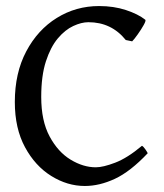

<svg xmlns="http://www.w3.org/2000/svg" viewBox="-20 -599 541 632"><path d="M466.3 -94.7Q409.2 -34.2 358.4 -10.5Q307.6 13.2 259.3 13.2Q201.7 13.2 148.7 -19.8Q95.7 -52.7 62.3 -114.5Q28.8 -176.3 28.8 -263.2Q28.8 -358.9 66.4 -429.9Q104 -501 167 -540Q230 -579.1 306.2 -579.1Q354.5 -579.1 394.5 -565.9Q434.6 -552.7 458 -534.2Q461.4 -531.7 453.1 -516.8Q444.8 -502 433.3 -485.8Q421.9 -469.7 415 -462.9L394 -467.3Q346.7 -525.9 271 -525.9Q248 -525.9 221.2 -513.4Q194.3 -501 170.4 -472.7Q146.5 -444.3 131.1 -397Q115.7 -349.6 115.7 -279.8Q115.7 -201.2 143.3 -149.9Q170.9 -98.6 212.4 -73.5Q253.9 -48.3 295.4 -48.3Q319.3 -48.3 359.1 -63.5Q398.9 -78.6 447.3 -119.1Q452.1 -116.7 458.5 -107.4Q464.8 -98.1 466.3 -94.7Z"/></svg>

Font: Dai Banna SIL
Style: Regular
Weight: 400
Designer: Victor Gaultney
Foundry: SIL International
Version: Version 4.000